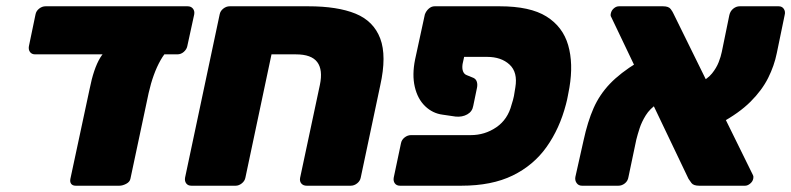

<svg xmlns="http://www.w3.org/2000/svg" viewBox="-20 -591 2518 611"><path d="M221 0Q211 0 206.5 -6Q202 -12 204 -22L265 -307Q278 -373 299 -407.5Q320 -442 353 -442H540Q515 -442 491 -399.5Q467 -357 453 -295L395 -22Q393 -12 381.5 -6Q370 0 360 0ZM92 -418Q81 -418 75.5 -425.5Q70 -433 72 -444L93 -545Q95 -556 104.5 -563.5Q114 -571 125 -571H577Q588 -571 594 -563.5Q600 -556 598 -545L576 -444Q574 -434 565 -426Q556 -418 544 -418Z M589 0Q578 0 572.5 -7.5Q567 -15 569 -26L679 -545Q681 -556 690.5 -563.5Q700 -571 711 -571H961Q1054 -571 1111.5 -547.5Q1169 -524 1190 -468.5Q1211 -413 1190 -319L1128 -26Q1126 -15 1116.5 -7.5Q1107 0 1096 0H956Q945 0 939 -7Q933 -14 935 -25L998 -321Q1008 -369 989.5 -393.5Q971 -418 922 -418H844L761 -26Q759 -15 749.5 -7.5Q740 0 730 0Z M1457 -410 1452 -387Q1450 -373 1453.5 -364Q1457 -355 1465 -352L1487 -343Q1495 -339 1497.5 -330.5Q1500 -322 1498 -312L1486 -254Q1483 -236 1467 -227Q1451 -218 1430 -220L1389 -226Q1357 -230 1333 -253Q1309 -276 1300 -314.5Q1291 -353 1301 -402L1332 -545Q1336 -556 1344.5 -563.5Q1353 -571 1363 -571H1570Q1667 -571 1719 -538.5Q1771 -506 1788 -447.5Q1805 -389 1792 -312Q1789 -297 1787 -285.5Q1785 -274 1781 -259Q1761 -182 1719.5 -123.5Q1678 -65 1611.5 -32.5Q1545 0 1448 0H1253Q1242 0 1236.5 -7.5Q1231 -15 1233 -26L1256 -135Q1258 -146 1267.5 -153.5Q1277 -161 1288 -161H1478Q1523 -161 1559.5 -186Q1596 -211 1608 -258Q1613 -273 1615.5 -285.5Q1618 -298 1620 -313Q1628 -361 1601.5 -385.5Q1575 -410 1530 -410Z M2205 0Q2187 0 2180.5 -8.5Q2174 -17 2171 -22L1925 -537Q1922 -541 1924 -549Q1926 -558 1933.5 -564.5Q1941 -571 1950 -571H2090Q2108 -571 2114.5 -562Q2121 -553 2123 -548L2376 -34Q2378 -30 2377.5 -27Q2377 -24 2377 -22Q2375 -13 2367 -6.5Q2359 0 2351 0ZM1832 0Q1821 0 1815 -8.5Q1809 -17 1811 -28L1837 -144Q1850 -204 1869 -247Q1888 -290 1921 -324.5Q1954 -359 2008 -392L2072 -261Q2048 -245 2035 -224Q2022 -203 2015.5 -183Q2009 -163 2005 -147L1980 -28Q1978 -15 1968.5 -7.5Q1959 0 1948 0ZM2271 -198 2205 -327Q2232 -340 2246 -357.5Q2260 -375 2267 -393Q2274 -411 2277 -426L2301 -543Q2304 -556 2313.5 -563.5Q2323 -571 2334 -571H2458Q2469 -571 2474.5 -562.5Q2480 -554 2477 -543L2452 -422Q2444 -382 2424.5 -343Q2405 -304 2368.5 -267.5Q2332 -231 2271 -198Z"/></svg>

Font: Rubik ExtraBold
Style: Italic
Weight: 800
Italic angle: -12°
Designer: Hubert and Fischer
Foundry: Hubert and Fischer
Version: Version 2.300;gftools[0.9.30]